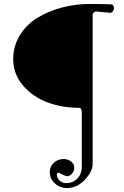

<svg xmlns="http://www.w3.org/2000/svg" viewBox="-20 -665 626 972"><path d="M268 218Q268 236 281 248.5Q294 261 312 262Q348 263 371 239.5Q394 216 394 180V-94Q394 -119 381 -119Q297 -119 222.5 -146Q148 -173 97.5 -231Q47 -289 47 -366Q47 -433 81 -487.5Q115 -542 170.5 -575.5Q226 -609 294 -627Q362 -645 433 -645Q485 -645 542 -643Q557 -642 557 -622Q557 -615 551 -607.5Q545 -600 539 -600Q536 -600 502.5 -603.5Q469 -607 467 -607Q460 -607 454.5 -601.5Q449 -596 449 -589V166Q449 203 409.5 245Q370 287 320 287Q284 287 258 263.5Q232 240 232 206Q232 178 252.5 159Q273 140 302 140Q323 140 339.5 152.5Q356 165 356 184Q356 200 345 213.5Q334 227 321 227Q310 227 282 211Q269 206 268 218Z"/></svg>

Font: EB Garamond
Style: SC
Weight: 400
Version: Version 000.010